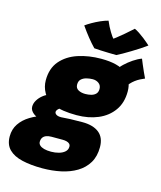

<svg xmlns="http://www.w3.org/2000/svg" viewBox="-211 -879 1033 1233"><g transform="rotate(15 306.0 -263.0)"><path d="M313 -137Q215 -137 161 -160.2Q107 -183.5 85.8 -221.5Q64.5 -259.5 64.5 -303Q64.5 -382 107.2 -431.8Q150 -481.5 220.5 -504.8Q291 -528 373.5 -528Q489 -528 540.2 -485Q591.5 -442 591.5 -368.5Q591.5 -293.5 554.5 -241.8Q517.5 -190 454.5 -163.5Q391.5 -137 313 -137ZM188.5 249.5Q112 249.5 54.8 236.2Q-2.5 223 -34.2 191.5Q-66 160 -66 105Q-66 57.5 -41.5 21.2Q-17 -15 24.5 -40.2Q66 -65.5 117 -80Q168 -94.5 221 -98.5Q251.5 -101 280.2 -102.2Q309 -103.5 362 -103.5Q433.5 -103.5 472.8 -72Q512 -40.5 512 23Q512 84.5 486 127.5Q460 170.5 415 197.5Q370 224.5 311.8 237Q253.5 249.5 188.5 249.5ZM215.5 132Q242.5 132 266.8 125.2Q291 118.5 306.2 104.8Q321.5 91 321.5 70.5Q321.5 59 314.5 52Q307.5 45 295.5 41.8Q283.5 38.5 268.5 38.5Q254 38.5 232.2 38.5Q210.5 38.5 194 38.5Q174 38.5 159.5 44Q145 49.5 137.2 60.8Q129.5 72 129.5 89.5Q129.5 102 139.5 111.8Q149.5 121.5 168.8 126.8Q188 132 215.5 132ZM131 -40Q71.5 -54 47.8 -73.2Q24 -92.5 24 -116.5Q24 -138.5 36.5 -159.2Q49 -180 68.8 -196Q88.5 -212 109 -218L218.5 -159Q198.5 -152.5 188.2 -142.2Q178 -132 178 -122.5Q178 -113 188.5 -105.8Q199 -98.5 221 -98.5ZM332 -283Q353 -283 371.5 -288Q390 -293 401.2 -304.8Q412.5 -316.5 412.5 -337.5Q412.5 -361 395.5 -374Q378.5 -387 355 -387Q335.5 -387 314.8 -382Q294 -377 280 -364.5Q266 -352 266 -328.5Q266 -304.5 285 -293.8Q304 -283 332 -283ZM569.5 -390.5 484.5 -483.5Q494.5 -503 518.2 -525.8Q542 -548.5 571 -568Q600 -587.5 625.5 -596.5Q630.5 -584 639.8 -561.8Q649 -539.5 659.5 -516.5Q670 -493.5 677.5 -478Q662.5 -472 646.8 -463.8Q631 -455.5 616.8 -444.8Q602.5 -434 590.2 -420.5Q578 -407 569.5 -390.5ZM531.5 -770Q545.5 -764 563.5 -752Q581.5 -740 598.8 -726.5Q616 -713 628.2 -702.2Q640.5 -691.5 643.5 -688.5Q625.5 -675 599.8 -658.2Q574 -641.5 546.8 -625Q519.5 -608.5 496.2 -595.2Q473 -582 460 -576Q439.5 -576 411 -576.8Q382.5 -577.5 355.8 -578.8Q329 -580 312.5 -581.5Q287 -608 262.8 -638.2Q238.5 -668.5 212 -706.5Q227.5 -718 252.2 -732.2Q277 -746.5 304.8 -758.8Q332.5 -771 355 -776.5Q362.5 -758 371.2 -741Q380 -724 388.8 -709.5Q397.5 -695 405 -684.5Q412.5 -674 418 -668.5H409.5Q414.5 -671.5 433.2 -686.2Q452 -701 478.2 -723Q504.5 -745 531.5 -770Z"/></g></svg>

Font: Grandstander Thin Black
Style: Italic
Weight: 900
Italic angle: -15°
Version: Version 1.200